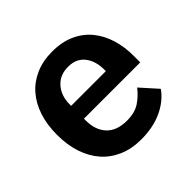

<svg xmlns="http://www.w3.org/2000/svg" viewBox="-140 -680 837 837"><g transform="rotate(-45 279.0 -261.0)"><path d="M285 12Q227 12 181.5 -7.5Q136 -27 104.5 -62.5Q73 -98 56 -148.5Q39 -199 39 -262Q39 -324 55.5 -374Q72 -424 103 -459.5Q134 -495 179 -514.5Q224 -534 281 -534Q342 -534 387 -513Q432 -492 461 -456Q490 -420 504.5 -372.5Q519 -325 519 -271V-229H172V-216Q172 -159 204 -124.5Q236 -90 299 -90Q347 -90 377.5 -110Q408 -130 432 -161L501 -84Q469 -39 413.5 -13.5Q358 12 285 12ZM283 -438Q232 -438 202 -404Q172 -370 172 -316V-308H386V-317Q386 -371 359.5 -404.5Q333 -438 283 -438Z"/></g></svg>

Font: IBM Plex Sans Thai SmBld
Style: Regular
Weight: 600
Designer: Mike Abbink, Paul van der Laan, Pieter van Rosmalen, Ben Mitchell, Mark Frömberg
Foundry: Bold Monday
Version: Version 1.2